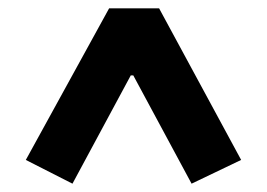

<svg xmlns="http://www.w3.org/2000/svg" viewBox="-20 -718 640 461"><path d="M440 -277 300 -537H294L154 -277L42 -334L242 -698H362L559 -334Z"/></svg>

Font: IBM Plex Sans KR
Style: Bold
Weight: 700
Designer: Mike Abbink; Paul van der Laan; Pieter van Rosmalen; Wujin Sim; Chorong Kim; Dohee Lee;
Foundry: Sandoll Inc.
Version: Version 1.001